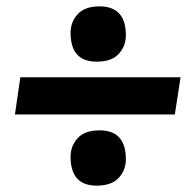

<svg xmlns="http://www.w3.org/2000/svg" viewBox="-20 -593 612 604"><path d="M202 -100Q202 -134 224.5 -158.5Q247 -183 293 -183Q376 -183 376 -92Q376 -58 353.5 -33.5Q331 -9 284 -9Q202 -9 202 -100ZM202 -490Q202 -524 224.5 -548.5Q247 -573 293 -573Q376 -573 376 -482Q376 -448 353.5 -423.5Q331 -399 284 -399Q202 -399 202 -490ZM548 -350 530 -233H27L44 -350Z"/></svg>

Font: Magra
Style: Bold
Weight: 600
Designer: Viviana Monsalve
Foundry: Viviana Monsalve
Version: Version 1.001